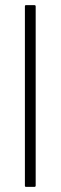

<svg xmlns="http://www.w3.org/2000/svg" viewBox="-20 -728 236 748"><path d="M77 -5V-703Q77 -708 81 -708H114Q119 -708 119 -703V-5Q119 0 114 0H81Q77 0 77 -5Z"/></svg>

Font: Glory Thin ExtraLight
Style: Regular
Weight: 250
Version: Version 1.011